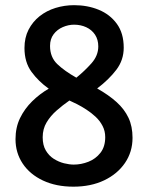

<svg xmlns="http://www.w3.org/2000/svg" viewBox="-20 -714 570 739"><path d="M262.4 4.5Q196.1 4.5 145.6 -19.1Q95.2 -42.7 67.4 -84.3Q39.7 -125.8 39.7 -178.3Q39.7 -223.6 57.2 -259.6Q74.8 -295.6 103.9 -324.2Q133 -352.7 167.6 -372.7Q128.3 -400.5 101.3 -437.4Q74.2 -474.3 74.2 -529.3Q74.2 -569.1 89.9 -599.7Q105.6 -630.2 132.3 -651.5Q159 -672.7 193.5 -683.4Q228.1 -694.1 265.5 -694.1Q316.9 -694.1 360 -676.4Q403.2 -658.7 429.7 -622.4Q456.2 -586.1 456.2 -530.4Q456.2 -482.8 427.7 -445.3Q399.2 -407.8 354 -373.5Q398.5 -348.4 428.7 -321.1Q458.9 -293.8 474.5 -260.7Q490.1 -227.7 490.1 -183.5Q490.1 -129.5 461.1 -86.9Q432 -44.3 380.9 -19.9Q329.7 4.5 262.4 4.5ZM264 -80.5Q292.5 -80.5 320.3 -91.4Q348.1 -102.3 366.5 -125.7Q385 -149.1 385 -186.1Q385 -209.9 374.6 -229.6Q364.3 -249.4 347.8 -264.7Q331.3 -280 312.5 -292.2Q293.7 -304.4 276.4 -313.2Q259.1 -322 247.2 -327.1Q221.3 -309.2 197.8 -288.5Q174.3 -267.9 159.3 -242.8Q144.3 -217.7 144.3 -185.6Q144.3 -155 156.4 -134.7Q168.4 -114.5 187.1 -102.6Q205.9 -90.8 226.4 -85.6Q247 -80.5 264 -80.5ZM273.9 -415Q305.6 -440.7 332 -470.3Q358.3 -499.9 358.3 -535.3Q358.3 -561.5 345.8 -580.5Q333.2 -599.4 311.9 -609.2Q290.6 -619 265 -619Q243.3 -619 221.7 -609.7Q200.1 -600.4 186.4 -582.2Q172.6 -564 172.6 -537.3Q172.6 -494 200.5 -467.3Q228.3 -440.7 273.9 -415Z"/></svg>

Font: Kreon Light
Style: Regular
Weight: 300
Designer: Julia Petretta
Foundry: Julia Petretta and Eli Heuer
Version: Version 2.002